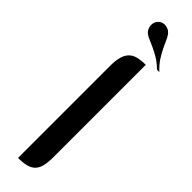

<svg xmlns="http://www.w3.org/2000/svg" viewBox="-307 -878 865 865"><g transform="rotate(45 125.5 -446.0)"><path d="M185.1 -114.3Q185.1 -82.5 179.9 -60.5Q174.8 -38.6 162.4 -25.1Q149.9 -11.7 128.7 -5.9Q107.4 0 74.7 0V-586.4Q74.7 -619.1 80.6 -641.6Q86.4 -664.1 99.4 -678Q112.3 -691.9 133.3 -697.8Q154.3 -703.6 185.1 -703.6ZM121.1 -892.1Q141.6 -889.6 151.9 -878.9Q162.6 -868.2 170.2 -851.1Q177.7 -834 187.7 -813Q197.8 -792 212.4 -769Q227.1 -746.1 251.5 -723.6H236.3Q214.4 -745.6 192.4 -758.8Q170.4 -772 150.6 -781Q130.9 -790 114.3 -797.1Q97.7 -804.2 87.4 -814.5Q82 -820.3 78.9 -828.6Q75.7 -836.9 75.2 -845.9Q74.7 -855 77.6 -863.8Q80.6 -872.6 87.4 -879.4Q100.6 -893.6 121.1 -892.1Z"/></g></svg>

Font: Unique
Style: Regular
Weight: 400
Designer: Anna Pocius (aka Artmaker)
Foundry: Anna Pocius
Version: Version 1.000 2013 initial release